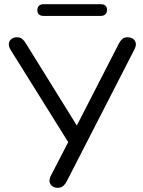

<svg xmlns="http://www.w3.org/2000/svg" viewBox="-20 -890 684 917"><path d="M255 7Q240.5 7 229.8 -0.8Q219 -8.5 216.8 -21.8Q214.5 -35 223.5 -52L315 -229V-196.5L30 -653Q21 -668.5 22.5 -682Q24 -695.5 34.5 -703.8Q45 -712 60.5 -712Q76.5 -712 86 -704.2Q95.5 -696.5 104 -682L356.5 -275H339L547.5 -681.5Q554.5 -695 563.8 -703.5Q573 -712 590 -712Q605 -712 615.5 -704.5Q626 -697 628.5 -684Q631 -671 621.5 -653L298.5 -23.5Q292 -11 282.2 -2Q272.5 7 255 7ZM188.5 -814Q158.5 -814 158.5 -842Q158.5 -855.3 166.4 -862.6Q174.2 -870 188.5 -870H461Q491 -870 491 -842.2Q491 -829 483.1 -821.5Q475.3 -814 461 -814Z"/></svg>

Font: Nunito ExtraLight
Style: Regular
Weight: 200
Designer: Vernon Adams
Foundry: Vernon Adams
Version: Version 3.602;April 4, 2023;FontCreator 14.0.0.2856 64-bit